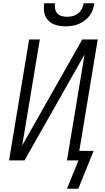

<svg xmlns="http://www.w3.org/2000/svg" viewBox="-20 -975 640 1167"><path d="M379 -815Q349 -815 321.5 -822.5Q294 -830 274.5 -849.5Q255 -869 249.5 -897.5Q244 -926 249 -955H314Q312 -938 315 -921.5Q318 -905 328.5 -893.5Q339 -882 355 -877.5Q371 -873 388 -873Q406 -873 423 -877.5Q440 -882 454.5 -893.5Q469 -905 477.5 -921.5Q486 -938 489 -955H554Q551 -935 544 -915.5Q537 -896 524.5 -879.5Q512 -863 494.5 -850Q477 -837 457.5 -829Q438 -821 418 -818Q398 -815 379 -815ZM456 172H387L457 0H387L494 -644L129 0H35L157 -735H222L115 -91L480 -735H574L462 -58H549Z"/></svg>

Font: Iosevka Curly LtExObl
Style: Regular
Weight: 300
Width: 7
Italic angle: -9°
Monospace: yes
Designer: Belleve Invis
Foundry: Belleve Invis
Version: Version 11.1.0; ttfautohint (v1.8.3)